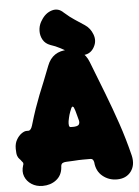

<svg xmlns="http://www.w3.org/2000/svg" viewBox="-61 -960 745 1032"><g transform="rotate(-5 311.0 -444.0)"><path d="M127 25Q93 25 67.5 8.5Q42 -8 31.5 -35Q21 -62 32 -95Q32 -95 33 -98Q34 -101 34 -101Q34 -105 33 -108Q32 -110 30.5 -112Q29 -114 27 -116Q21 -125 15 -130.5Q9 -136 4.5 -147.5Q0 -159 0 -186V-188Q0 -215 11.5 -235Q23 -255 38.5 -266Q54 -277 66 -277H76Q90 -277 98 -304Q113 -355 126 -392.5Q139 -430 152 -463Q165 -496 180 -532Q195 -568 213 -616Q242 -692 326 -692Q408 -692 437 -616Q473 -524 505.5 -440Q538 -356 566.5 -272.5Q595 -189 618 -96Q630 -44 604 -9.5Q578 25 528 25Q484 25 451 -2Q418 -29 414 -77Q414 -77 414 -77.5Q414 -78 412 -84Q408 -97 395 -97Q368 -97 354 -97Q340 -97 330.5 -96.5Q321 -96 307 -95Q293 -94 265 -93Q256 -93 247 -89.5Q238 -86 236 -75Q235 -71 235.5 -71.5Q236 -72 235 -64Q231 -22 200.5 1.5Q170 25 127 25ZM305 -277Q314 -277 320.5 -277Q327 -277 336 -279Q348 -282 351 -290.5Q354 -299 352 -307Q346 -327 342 -344.5Q338 -362 331 -379Q330 -383 325.5 -385Q321 -387 317 -379Q308 -358 304 -344.5Q300 -331 296 -310Q294 -297 295.5 -287Q297 -277 305 -277ZM428 -816Q457 -797 470 -762Q483 -727 466 -696L465 -694Q447 -661 411.5 -657Q376 -653 341 -673Q313 -690 286.5 -704Q260 -718 234 -726Q207 -736 194.5 -758Q182 -780 182.5 -806Q183 -832 195 -854L200 -862Q222 -899 257.5 -910Q293 -921 321 -893Q354 -864 376.5 -850Q399 -836 428 -816Z"/></g></svg>

Font: Winky Sans Black
Style: Regular
Weight: 900
Designer: Simon Atzbach
Foundry: typofactur
Version: Version 1.205